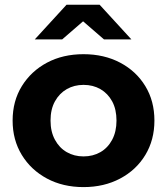

<svg xmlns="http://www.w3.org/2000/svg" viewBox="-20 -771 695 799"><path d="M327.5 7.6Q242 7.6 175.5 -28Q109 -63.6 70.7 -126.2Q32.5 -188.8 32.5 -269.3Q32.5 -350.4 70.9 -412.6Q109.3 -474.8 175.5 -510.2Q241.8 -545.5 327.5 -545.5Q413.3 -545.5 480.1 -510.2Q546.9 -474.9 584.7 -412.7Q622.6 -350.6 622.6 -269.3Q622.6 -188.6 584.8 -126.1Q547 -63.6 480 -28Q413 7.6 327.5 7.6ZM327.5 -120.1Q367 -120.1 397.9 -137.9Q428.7 -155.6 446.8 -189.5Q464.8 -223.3 464.8 -269.2Q464.8 -316 446.8 -349.2Q428.7 -382.3 397.9 -400.1Q367 -417.8 327.8 -417.8Q288.7 -417.8 257.8 -400.1Q226.9 -382.3 208.6 -349.2Q190.3 -316 190.3 -269.2Q190.3 -223.3 208.6 -189.5Q226.9 -155.6 257.8 -137.9Q288.6 -120.1 327.5 -120.1ZM124.7 -607 256.9 -751.3H394.6L526.8 -607H412.8L274.4 -726.7H377.1L238.7 -607Z"/></svg>

Font: Montserrat Thin
Style: Regular
Weight: 100
Designer: Julieta Ulanovsky
Foundry: Julieta Ulanovsky
Version: Version 9.000